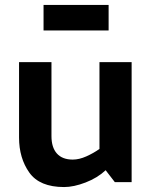

<svg xmlns="http://www.w3.org/2000/svg" viewBox="-20 -736 615 776"><path d="M156 -716H419V-613H156ZM407 -48Q374 -17 326 1.5Q278 20 239 20Q140 20 98.5 -38.5Q57 -97 57 -180V-485H188V-186Q188 -140 210 -115.5Q232 -91 274 -91Q300 -91 329 -104Q358 -117 382 -134V-485H512V0H444Z"/></svg>

Font: Palanquin Dark
Style: Regular
Weight: 400
Designer: Pria Ravichandran
Version: Version 1.001